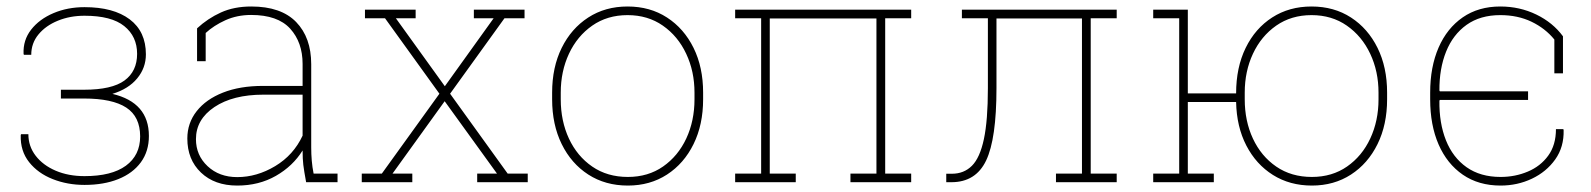

<svg xmlns="http://www.w3.org/2000/svg" viewBox="-20 -558 4872 588"><path d="M238.8 8.3Q186.5 8.3 141.4 -9.5Q96.2 -27.3 69.1 -61.5Q42 -95.7 43.5 -144L44.4 -147H66.9Q66.9 -109.9 89.4 -80.8Q111.8 -51.8 150.6 -35.2Q189.5 -18.6 238.8 -18.6Q321.8 -18.6 365.5 -50.5Q409.2 -82.5 409.2 -140.1Q409.2 -200.7 366.7 -228.5Q324.2 -256.3 237.3 -256.3H166.5V-283.2H237.3Q322.8 -283.2 361.3 -311.5Q399.9 -339.8 399.9 -393.1Q399.9 -446.3 360.6 -478Q321.3 -509.8 238.8 -509.8Q194.3 -509.8 157.2 -494.6Q120.1 -479.5 97.9 -452.6Q75.7 -425.8 75.7 -390.1H53.2L52.2 -393.1Q50.3 -435.1 75.4 -467.3Q100.6 -499.5 143.8 -517.8Q187 -536.1 238.8 -536.1Q327.6 -536.1 377.2 -498.8Q426.8 -461.4 426.8 -391.6Q426.8 -350.1 400.1 -317.9Q373.5 -285.6 324.2 -270.5Q436 -244.1 436 -141.6Q436 -94.7 411.4 -61Q386.7 -27.3 342.3 -9.5Q297.9 8.3 238.8 8.3Z M706.5 10.3Q637.2 10.3 595.5 -29.5Q553.7 -69.3 553.7 -133.8Q553.7 -181.2 582.3 -217.5Q610.8 -253.9 662.8 -274.4Q714.8 -294.9 785.2 -294.9H906.7V-362.3Q906.7 -428.2 868.7 -470.2Q830.6 -512.2 749 -512.2Q706.1 -512.2 670.4 -496.1Q634.8 -480 609.9 -457V-370.6H583.5V-471.2Q616.2 -501.5 656.5 -519.8Q696.8 -538.1 749.5 -538.1Q840.8 -538.1 887 -490.5Q933.1 -442.9 933.1 -361.3V-106.4Q933.1 -85.9 934.8 -65.9Q936.5 -45.9 940.4 -26.4H1013.7V0H917.5Q911.1 -34.7 908.9 -53Q906.7 -71.3 906.7 -97.2Q877 -49.3 825 -19.5Q772.9 10.3 706.5 10.3ZM706.5 -15.6Q766.6 -15.6 822.8 -49.3Q878.9 -83 906.7 -142.6V-268.1H786.6Q693.4 -268.1 636.7 -230.2Q580.1 -192.4 580.1 -131.8Q580.1 -82.5 615.7 -49.1Q651.4 -15.6 706.5 -15.6Z M1087.9 0V-26.4H1149.4L1325.7 -271L1159.2 -502H1097.7V-528.3H1252.9V-502H1192.4L1342.3 -293.9L1491.7 -502H1431.2V-528.3H1586.4V-502H1524.9L1358.4 -271L1534.7 -26.4H1596.2V0H1441.4V-26.4H1502L1341.8 -248L1182.1 -26.4H1242.7V0Z M1902.8 10.3Q1834 10.3 1781.7 -23.4Q1729.5 -57.1 1700.2 -116.7Q1670.9 -176.3 1670.9 -253.9V-274.4Q1670.9 -352.1 1700.2 -411.4Q1729.5 -470.7 1781.5 -504.4Q1833.5 -538.1 1901.9 -538.1Q1970.7 -538.1 2022.7 -504.4Q2074.7 -470.7 2104 -411.4Q2133.3 -352.1 2133.3 -274.4V-253.9Q2133.3 -176.3 2104 -116.7Q2074.7 -57.1 2022.7 -23.4Q1970.7 10.3 1902.8 10.3ZM1902.8 -16.1Q1964.8 -16.1 2010.7 -48.1Q2056.6 -80.1 2081.8 -134Q2106.9 -188 2106.9 -253.9V-274.4Q2106.9 -339.4 2081.5 -393.3Q2056.2 -447.3 2010 -479.5Q1963.9 -511.7 1901.9 -511.7Q1839.8 -511.7 1793.7 -479.5Q1747.6 -447.3 1722.4 -393.3Q1697.3 -339.4 1697.3 -274.4V-253.9Q1697.3 -187.5 1722.4 -133.5Q1747.6 -79.6 1793.7 -47.9Q1839.8 -16.1 1902.8 -16.1Z M2231.4 0V-26.4H2311V-502H2231.4V-528.3H2770.5V-502H2690.9V-26.4H2770.5V0H2584.5V-26.4H2664.1V-501.5H2337.4V-26.4H2417V0Z M2877.9 0V-25.9H2895Q2932.1 -25.9 2956.5 -50.3Q2981 -74.7 2993.2 -132.1Q3005.4 -189.5 3005.4 -288.1V-502H2925.8V-528.3H3320.3H3399.9V-502H3320.3V-26.4H3399.9V0H3213.9V-26.4H3293.5V-501.5H3031.7V-288.1Q3031.7 -132.8 3000 -66.4Q2968.3 0 2893.6 0Z M3997.6 10.3Q3930.2 10.3 3878.4 -22.2Q3826.7 -54.7 3796.9 -112.3Q3767.1 -169.9 3765.6 -245.6H3617.7V-26.4H3697.3V0H3511.7V-26.4H3591.3V-502H3511.7V-528.3H3617.7V-272H3765.6Q3765.6 -351.6 3794.9 -411.4Q3824.2 -471.2 3876.2 -504.6Q3928.2 -538.1 3996.6 -538.1Q4065.4 -538.1 4117.4 -504.4Q4169.4 -470.7 4198.7 -411.4Q4228 -352.1 4228 -274.4V-253.9Q4228 -176.3 4198.7 -116.7Q4169.4 -57.1 4117.4 -23.4Q4065.4 10.3 3997.6 10.3ZM3997.6 -16.1Q4059.6 -16.1 4105.5 -48.1Q4151.4 -80.1 4176.5 -134Q4201.7 -188 4201.7 -253.9V-274.4Q4201.7 -339.4 4176.3 -393.3Q4150.9 -447.3 4104.7 -479.5Q4058.6 -511.7 3996.6 -511.7Q3934.6 -511.7 3888.4 -479.5Q3842.3 -447.3 3817.1 -393.3Q3792 -339.4 3792 -274.4V-253.9Q3792 -187.5 3817.1 -133.5Q3842.3 -79.6 3888.4 -47.9Q3934.6 -16.1 3997.6 -16.1Z M4575.7 10.3Q4508.3 10.3 4460 -22.9Q4411.6 -56.2 4385.7 -115.5Q4359.9 -174.8 4359.9 -253.9V-274.4Q4359.9 -353 4385.7 -412.4Q4411.6 -471.7 4459.7 -504.9Q4507.8 -538.1 4574.7 -538.1Q4634.3 -538.1 4685.1 -513.4Q4735.8 -488.8 4766.6 -446.8V-333.5H4740.2V-437Q4712.4 -471.2 4670.2 -491.5Q4627.9 -511.7 4574.7 -511.7Q4513.2 -511.7 4471.4 -481.9Q4429.7 -452.1 4408.7 -399.9Q4387.7 -347.7 4388.2 -280.8L4389.6 -278.3H4659.7V-252H4389.6L4388.2 -249.5Q4387.2 -181.2 4408.2 -128.4Q4429.2 -75.7 4471.4 -45.9Q4513.7 -16.1 4575.7 -16.1Q4620.1 -16.1 4658.9 -32.5Q4697.8 -48.8 4721.4 -81.3Q4745.1 -113.8 4745.1 -162.6H4767.6L4768.6 -159.7Q4770 -107.9 4742.9 -69.8Q4715.8 -31.7 4671.4 -10.7Q4627 10.3 4575.7 10.3Z"/></svg>

Font: Roboto Slab LO Thin
Style: Regular
Weight: 250
Designer: Google
Version: Version 2.00;September 28, 2018;FontCreator 11.5.0.2427 64-b